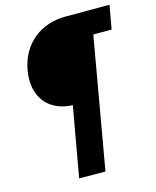

<svg xmlns="http://www.w3.org/2000/svg" viewBox="-123 -782 813 1003"><g transform="rotate(-15 283.5 -280.0)"><path d="M246 -241 179 137 321 138 445 -570H544L567 -698H330C193 -698 89 -615 65 -478C41 -341 113 -246 246 -241Z"/></g></svg>

Font: Fixel Text 20240404
Style: Bold Italic
Weight: 700
Width: 4
Italic angle: -10°
Designer: AlfaBravo + MacPaw
Foundry: Kyrylo Tkachov, Marchela Mozhyna, Serhii Makarenko, Maria Weinstein, Zakhar Kryvoshyya
Version: Version 1.211;Glyphs 3.2 (3225)